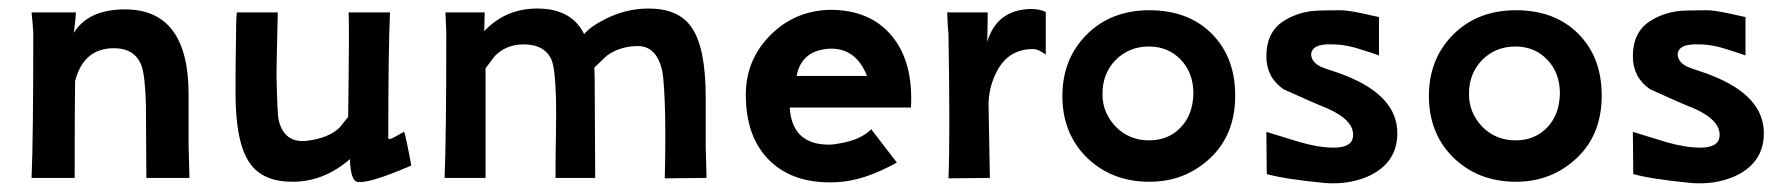

<svg xmlns="http://www.w3.org/2000/svg" viewBox="-20 -417 4189 450"><path d="M424 0H323L322 -172Q320 -239 312 -262Q297 -304 247 -304Q176 -304 156 -227Q155 -167 155 0H54Q58 -92 58 -340Q58 -345 56.5 -361.5Q55 -378 54 -388H158Q157 -369 153 -340Q187 -395 273 -395Q422 -395 422 -196V-78Z M944 -29Q842 15 817 9Q802 6 800 -44Q739 9 666 9Q596 9 566 -34Q532 -81 532 -199Q532 -280 533 -315Q533 -368 535 -388H631Q628 -259 628 -240Q630 -149 633 -136Q646 -81 699 -87Q750 -93 776 -118Q781 -124 796 -143Q799 -367 797 -388H894Q890 -296 890 -93Q892 -91 893 -91Q897 -91 911.5 -99.5Q926 -108 927 -108Q930 -104 944 -29Z M1636 0 1538 1Q1540 -72 1539 -144Q1537 -227 1532 -251Q1519 -309 1475 -309Q1434 -309 1403 -287Q1398 -283 1388 -273Q1378 -263 1373 -259Q1374 -243 1374 -189L1375 0H1282Q1282 -59 1283 -103Q1284 -152 1283 -190Q1281 -255 1273 -276Q1257 -313 1207 -313Q1167 -313 1140 -286Q1123 -264 1118 -257V0H1022Q1026 -92 1026 -340L1024 -388H1116L1115 -344Q1165 -397 1239 -397Q1320 -397 1349 -337Q1364 -355 1398 -372Q1447 -397 1500 -397Q1570 -397 1600 -354Q1634 -307 1634 -189V-73Z M2115 -165H1831Q1836 -78 1923 -78Q1934 -78 1948 -81Q1997 -89 2022 -114L2082 -36Q2005 7 1941 10Q1842 15 1785 -39.5Q1728 -94 1728 -195Q1728 -277 1786 -335Q1843 -392 1925 -394Q2020 -394 2070.5 -332.5Q2121 -271 2115 -165ZM1847 -239H2012Q1987 -303 1928 -303Q1859 -301 1847 -239Z M2431 -389V-289Q2414 -302 2401 -302Q2343 -302 2316 -249Q2296 -210 2297 -168L2300 0L2203 1Q2207 -96 2203 -339Q2201 -353 2200 -388H2295L2294 -319Q2316 -394 2396 -396Q2416 -396 2431 -389Z M2875 -193Q2875 -102 2817 -47Q2758 9 2674 9Q2583 9 2524 -51Q2469 -108 2470 -195Q2471 -280 2527 -336Q2584 -393 2674 -393Q2765 -393 2820 -338Q2875 -283 2875 -193ZM2777 -198Q2777 -246 2747.5 -277Q2718 -308 2673 -308Q2626 -308 2595 -276.5Q2564 -245 2564 -198Q2563 -154 2595 -120Q2627 -88 2673 -88Q2718 -88 2747 -118Q2776 -148 2777 -198Z M3185 -3Q3140 16 3086 12Q2992 3 2949 -9L2948 -108L3026 -84Q3071 -71 3106 -71Q3148 -71 3151 -96Q3156 -134 3091 -163Q3058 -176 2988 -208Q2948 -236 2948 -285Q2948 -340 2986 -366Q3016 -386 3054 -391Q3072 -393 3122 -393Q3137 -393 3171 -386Q3211 -377 3212 -377V-287Q3199 -292 3173 -300Q3135 -313 3103 -313Q3053 -315 3053 -288Q3055 -270 3077 -260Q3087 -256 3105.5 -250Q3124 -244 3133 -240Q3255 -192 3255 -105Q3255 -34 3185 -3Z M3734 -193Q3734 -102 3676 -47Q3617 9 3533 9Q3442 9 3383 -51Q3328 -108 3329 -195Q3330 -280 3386 -336Q3443 -393 3533 -393Q3624 -393 3679 -338Q3734 -283 3734 -193ZM3636 -198Q3636 -246 3606.5 -277Q3577 -308 3532 -308Q3485 -308 3454 -276.5Q3423 -245 3423 -198Q3422 -154 3454 -120Q3486 -88 3532 -88Q3577 -88 3606 -118Q3635 -148 3636 -198Z M4044 -3Q3999 16 3945 12Q3851 3 3808 -9L3807 -108L3885 -84Q3930 -71 3965 -71Q4007 -71 4010 -96Q4015 -134 3950 -163Q3917 -176 3847 -208Q3807 -236 3807 -285Q3807 -340 3845 -366Q3875 -386 3913 -391Q3931 -393 3981 -393Q3996 -393 4030 -386Q4070 -377 4071 -377V-287Q4058 -292 4032 -300Q3994 -313 3962 -313Q3912 -315 3912 -288Q3914 -270 3936 -260Q3946 -256 3964.5 -250Q3983 -244 3992 -240Q4114 -192 4114 -105Q4114 -34 4044 -3Z"/></svg>

Font: GFS Neohellenic Rg
Style: Bold
Weight: 700
Designer: Designed by Takis Katsoulidis and George D. Matthiopoulos.
Foundry: Designed by Takis Katsoulidis and George D. Matthiopoulos.
Version: Version 1.0